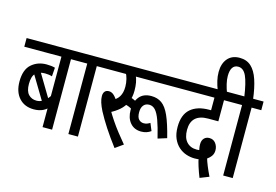

<svg xmlns="http://www.w3.org/2000/svg" viewBox="-117 -1145 2097 1458"><g transform="rotate(15 931.5 -416.0)"><path d="M443 -554H367V0H292V-197L314 -172Q295 -143 264 -128Q233 -113 192 -113Q119 -113 76 -160.5Q33 -208 33 -290Q33 -383 81 -425.5Q129 -468 199 -468Q219 -468 235.5 -466Q252 -464 266 -460L261 -391Q249 -395 234 -397Q219 -399 205 -399Q159 -399 133 -375.5Q107 -352 107 -290Q107 -234 131.5 -208Q156 -182 195 -182Q218 -182 238.5 -193Q259 -204 275 -222Q291 -240 301 -260L292 -216V-554H0V-622H443ZM156 -424 287 -205 252 -163 109 -401Z M570 -554V0H495V-554H431V-622H646V-554Z M946 -271Q924 -299 897.5 -313.5Q871 -328 836 -332L829 -397Q867 -397 897 -385.5Q927 -374 946 -358ZM1023 -161Q968 -161 936 -199Q904 -237 904 -299Q904 -364 936 -403Q968 -442 1030 -442Q1078 -442 1112.5 -417.5Q1147 -393 1174 -332.5Q1201 -272 1228 -164L1158 -142Q1137 -229 1118.5 -279.5Q1100 -330 1079.5 -352Q1059 -374 1032 -374Q1003 -374 987 -354.5Q971 -335 971 -300Q971 -260 987 -243.5Q1003 -227 1026 -227Q1040 -227 1052 -231.5Q1064 -236 1075 -243L1099 -185Q1067 -161 1023 -161ZM920 -622H1258V-554H920ZM845 -554 873 -566Q885 -538 890 -510Q895 -482 895 -448Q895 -394 877 -355Q859 -316 827.5 -288.5Q796 -261 753 -240L760 -257Q779 -224 804.5 -186Q830 -148 860.5 -109Q891 -70 923 -32L861 12Q808 -58 768.5 -118.5Q729 -179 700 -234Q683 -268 674.5 -295Q666 -322 666 -345Q666 -368 677 -381Q688 -394 709 -394Q730 -394 748 -378Q766 -362 784 -331L746 -335Q784 -351 802 -381.5Q820 -412 820 -458Q820 -489 812.5 -518.5Q805 -548 794 -565L838 -554H634V-622H954V-554Z M1543 64Q1527 24 1514 -16.5Q1501 -57 1496 -88L1490 -123Q1486 -140 1483.5 -155Q1481 -170 1481 -185Q1481 -214 1496.5 -231Q1512 -248 1538 -248Q1570 -248 1588 -224Q1606 -200 1606 -169Q1606 -144 1593.5 -125.5Q1581 -107 1557 -90L1544 -86Q1527 -78 1511 -73.5Q1495 -69 1469 -69Q1435 -69 1402 -80Q1369 -91 1342 -115Q1315 -139 1298.5 -176.5Q1282 -214 1282 -268Q1282 -363 1334 -409Q1386 -455 1481 -455H1521L1495 -423V-554H1243V-622H1652V-554H1570V-388H1490Q1424 -388 1390.5 -357Q1357 -326 1357 -264Q1357 -203 1386.5 -170.5Q1416 -138 1466 -138Q1479 -138 1494.5 -141Q1510 -144 1526 -154L1558 -102Q1567 -71 1581 -37Q1595 -3 1614 36Z M1504 -615Q1491 -649 1483 -683Q1475 -717 1475 -751Q1475 -817 1508.5 -856.5Q1542 -896 1603 -896Q1658 -896 1693.5 -863.5Q1729 -831 1750 -768Q1771 -705 1782 -615H1713Q1697 -727 1674 -777.5Q1651 -828 1609 -828Q1580 -828 1565 -805.5Q1550 -783 1550 -739Q1550 -711 1558 -677.5Q1566 -644 1577 -615ZM1787 -554V0H1712V-554H1648V-622H1863V-554Z"/></g></svg>

Font: Noto Sans Devanagari ExtraCondensed
Style: Regular
Weight: 400
Width: 2
Designer: Jelle Bosma - Monotype Design Team
Foundry: Monotype Imaging Inc.
Version: Version 2.006